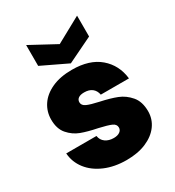

<svg xmlns="http://www.w3.org/2000/svg" viewBox="-193 -924 955 1045"><g transform="rotate(-30 284.0 -401.0)"><path d="M295 7Q219 7 159.5 -18.5Q100 -44 65.5 -88.5Q31 -133 27 -189H217Q221 -162 242 -147Q263 -132 294 -132Q318 -132 332 -142Q346 -152 346 -168Q346 -189 323 -199Q300 -209 247 -221Q187 -233 147 -248Q107 -263 77.5 -297Q48 -331 48 -389Q48 -439 75 -479.5Q102 -520 154.5 -544Q207 -568 281 -568Q391 -568 454 -514Q517 -460 527 -372H350Q345 -399 326.5 -413.5Q308 -428 277 -428Q253 -428 240.5 -419Q228 -410 228 -394Q228 -374 251 -363.5Q274 -353 325 -342Q386 -329 426.5 -313Q467 -297 497.5 -261.5Q528 -226 528 -165Q528 -116 499.5 -77Q471 -38 418.5 -15.5Q366 7 295 7ZM453 -678 294 -601 133 -678V-809L294 -722L453 -809Z"/></g></svg>

Font: DVN-Poppins ExtBd
Style: Regular
Weight: 800
Designer: Ninad Kale (Devanagari), Jonny Pinhorn (Latin)
Foundry: Indian Type Foundry
Version: 4.004